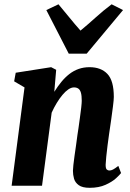

<svg xmlns="http://www.w3.org/2000/svg" viewBox="-20 -886 618 916"><path d="M239 -448Q255 -473.5 272.5 -495Q290 -516.5 310.5 -532.5Q331 -548.5 355 -557Q379 -565.5 407 -565.5Q462 -565.5 492.5 -533.2Q523 -501 523 -423.5Q523 -410.5 519 -378.8Q515 -347 509.8 -310.5Q504.5 -274 500.5 -247Q497 -222 493.2 -193Q489.5 -164 487 -139Q484.5 -114 484 -100Q484 -82 489.5 -77.2Q495 -72.5 501.5 -72.5Q510 -72.5 519.2 -77.2Q528.5 -82 544.5 -94.5L557.5 -60.5Q552 -52.5 533.5 -35.5Q515 -18.5 483.2 -4.2Q451.5 10 408 10Q373 10 355.8 -2.5Q338.5 -15 333.2 -33.5Q328 -52 328 -71Q328 -79.5 330 -98.5Q332 -117.5 335.5 -142Q339 -166.5 342.8 -192.8Q346.5 -219 349.5 -242.5Q351.5 -253 354.5 -275.2Q357.5 -297.5 361.2 -323.8Q365 -350 367.5 -372.5Q370 -395 370 -405Q370 -430 366 -443.8Q362 -457.5 353.8 -463.2Q345.5 -469 333 -469Q320 -469 306 -459.5Q292 -450 278 -433.2Q264 -416.5 250.8 -394.8Q237.5 -373 226.5 -348.5L180.5 0H35.5L97 -469L47.5 -498L55 -539L224 -565.5L248 -553ZM308 -630 201 -838 259 -865.5Q284.5 -835.5 310.5 -803.2Q336.5 -771 364 -740Q401.5 -771 437 -803.2Q472.5 -835.5 512.5 -865.5L567 -838L393.5 -630Z"/></svg>

Font: Merriweather 24pt SemiCondensed Black
Style: Italic
Weight: 900
Width: 4
Italic angle: -7.8°
Designer: Eben Sorkin
Foundry: Eben Sorkin
Version: Version 2.101